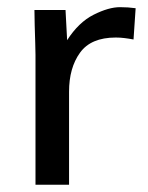

<svg xmlns="http://www.w3.org/2000/svg" viewBox="-20 -508 406 528"><path d="M77.6 0V-357.4Q77.6 -365.7 76.9 -389.4Q76.2 -413.1 75.4 -439.5Q74.7 -465.8 74.7 -480.5H160.2L164.6 -397.5Q196.3 -446.8 237.5 -467.5Q278.8 -488.3 310.1 -488.3Q332.5 -488.3 353 -485.4L347.2 -399.4Q334 -401.9 322.3 -403.3Q310.5 -404.8 298.3 -404.8Q230 -404.8 200 -363Q169.9 -321.3 169.9 -255.9V0Z"/></svg>

Font: Shanti
Style: Regular
Weight: 400
Designer: Vernon Adams
Foundry: Vernon Adams
Version: Version 1.100; ttfautohint (v1.8.4)